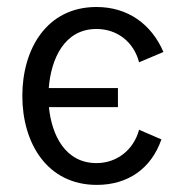

<svg xmlns="http://www.w3.org/2000/svg" viewBox="-20 -516 516 546"><path d="M255.4 9.8C343.8 9.8 410.2 -36.6 439 -119.6L375.5 -147C360.4 -90.8 313.5 -52.2 254.4 -52.2C165.5 -52.2 127 -131.8 119.1 -211.4H315.4V-265.6H118.7C125 -347.2 162.1 -433.6 254.4 -433.6C313 -433.6 360.4 -397 375.5 -338.9L444.8 -368.2C410.2 -448.2 342.8 -496.1 254.4 -496.1C112.3 -496.1 43.5 -376 43.5 -243.2C43.5 -109.9 113.3 9.8 255.4 9.8Z"/></svg>

Font: HK Grotesk
Style: Regular
Weight: 400
Designer: Alfredo Marco Pradil and Stefan Peev
Foundry: Hanken Design Co.
Version: Version 1.045;PS 001.045;hotconv 1.0.88;makeotf.lib2.5.64775